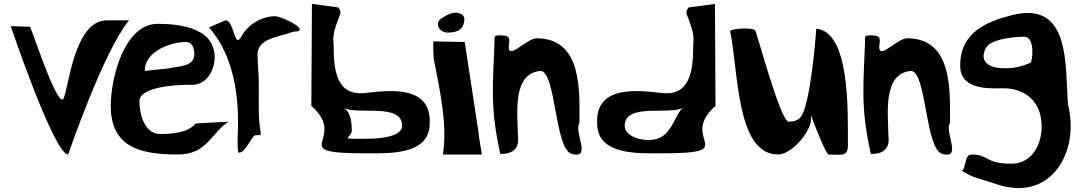

<svg xmlns="http://www.w3.org/2000/svg" viewBox="-20 -791 5536 983"><path d="M35 -657C35 -657 257 0 329 0C329 0 509 -528 641 -687H527C361.3 -687 332.4 -347.5 306 -288C279.2 -227.6 156.6 -601 134 -654Z M721 -428C721 -533.2 862.5 -576 931 -576C965.1 -576 974.1 -545.3 975 -516C977 -449 898 -453 837 -440ZM965 -357C1038.6 -357 1079 -431.9 1079 -498C1079 -645.3 907 -669 788 -669C613.7 -669 547 -385.7 547 -249C547 -38.7 696.6 0 889 0C1042 0 1059 -109.2 1150 -168L982 -159C941.7 -110.7 862.6 -105 799 -105C718 -105 692.2 -213.9 694 -276C695.3 -321.5 783.5 -357 965 -357Z M1050 -651C1179.1 -503.5 1206.8 -291.5 1197 -96C1196.4 -83.5 1194.7 -9 1203 -9C1239.5 -9 1268.4 -99 1290 -99H1311C1316.2 -99 1314 -111.5 1314 -114C1299.9 -198.9 1306.5 -286 1305 -372C1304.3 -414.1 1299 -462.6 1299 -501C1289.8 -596.7 1410.8 -600.8 1476 -627C1486.1 -631.1 1515 -627.4 1515 -639C1515 -664.4 1411.7 -708 1389 -708C1317.7 -707.5 1248.4 -664.9 1215 -603C1179 -536.2 1179.8 -687 1134 -687Z M1739 -240C1804.2 -199.5 2039 -267.1 2039 -147C2039 -89.8 1919.3 -81 1871 -81C1853.9 -81 1760 -77.9 1760 -84C1760 -88.4 1781 -105.4 1781 -120C1781 -162.8 1776.9 -216.4 1739 -240ZM1577 -771 1574 -249C1770.1 -75.7 1431.1 -6 1850 -6C1964.4 -6 2180 5.8 2180 -159C2189.2 -352 1982.2 -330.6 1850 -315C1697.6 -297 1688 -441.1 1688 -567C1681.5 -613.3 1697.4 -652.8 1712 -693C1723 -723.1 1729.8 -729 1712 -753Z M2300.3 -725C2294.6 -723.8 2273.3 -719 2243.3 -699C2229.3 -689.6 2222.3 -681.1 2222.3 -666C2222.3 -641.4 2248.3 -624 2270.3 -624C2322.4 -624 2357.3 -640.1 2357.3 -696C2357.3 -718.4 2323.3 -730 2300.3 -725ZM2247.3 0H2447.3L2431.3 -96C2431.3 -111.4 2427.3 -128.9 2425.3 -144L2359.3 -576L2200.3 -579C2195.4 -590 2199.8 -494.9 2200.3 -492C2229.4 -340.4 2272.7 -152.2 2247.3 0Z M2541.6 -3C2650.6 0 2631.7 -88.4 2631.6 -96C2630.1 -209.4 2601.3 -413.8 2746.6 -428C2827.2 -428 2818.6 -27.4 2907.6 -3C3011.4 25.5 2917 -114.3 2946.6 -162C2946.6 -316.5 2964.9 -595 2727.6 -595C2673 -595 2568.5 -464.8 2586.6 -571C2593 -608.7 2570 -609.1 2541.6 -610C2504.3 -610 2512.7 -603.6 2511.6 -571C2504.2 -361.9 2487.6 -241 2541.6 -3Z M3346.3 -81C3279 -60 3178.3 -89.8 3178.3 -147C3178.3 -267.1 3413.1 -199.5 3478.3 -240C3440.4 -216.4 3423 -105 3346.3 -81ZM3640.3 -771 3505.3 -753C3487.5 -729 3494.3 -723.1 3505.3 -693C3519.9 -652.8 3535.8 -613.3 3529.3 -567C3529.3 -441.1 3519.7 -297 3367.3 -315C3235.1 -330.6 3028.1 -352 3037.3 -159C3037.3 5.8 3252.9 -6 3367.3 -6C3786.2 -6 3447.2 -75.7 3643.3 -249Z M4321 -48C4321 -232.6 4331 -628 4159 -644C4159 -644 4141 -372 4102 -243C4089.1 -200.3 4076.4 -168 4018 -168C3976.1 -168 3857.7 -614.7 3847 -634C3837 -652 3734 -646 3718 -633C3761.5 -423.8 3748.4 0 3964 0C4032.3 0 4132 -116.3 4132 -180V-201C4132 -197.3 4207.8 0 4222 0C4286 0 4321 14.9 4321 -48Z M4438.6 -3C4547.6 0 4528.7 -88.4 4528.6 -96C4527.1 -209.4 4498.3 -413.8 4643.6 -428C4724.2 -428 4715.6 -27.4 4804.6 -3C4908.4 25.5 4814 -114.3 4843.6 -162C4843.6 -316.5 4861.9 -595 4624.6 -595C4570 -595 4465.5 -464.8 4483.6 -571C4490 -608.7 4467 -609.1 4438.6 -610C4401.3 -610 4409.7 -603.6 4408.6 -571C4401.2 -361.9 4384.6 -241 4438.6 -3Z M5223 -603C5283.6 -603 5264 -473 5257 -470C5183.1 -438.3 5144 -442 5115 -442C5045.9 -442 4989.9 -475.7 5028 -546C5054 -594 5184.2 -603 5223 -603ZM4904 84C4984.5 128.1 4967.5 113.1 5082 152C5362.6 247.4 5509.2 -16.4 5448 -255C5432.3 -446.8 5465.3 -789.5 5163 -714C5035.3 -682.1 4896 -626.9 4896 -456C4895.4 -338.1 5022.4 -336.6 5109 -339C5226.6 -342.3 5313 -272.1 5313 -144C5313 -48.5 5263.1 47 5157 47C5022.5 47 5043.1 0 4955 0C4915.6 0 4929.2 68 4904 84Z"/></svg>

Font: Rocketfuel
Style: Regular
Weight: 400
Designer: Mew Too
Foundry: Cannot Into Space Fonts.
Version: Version 0.27